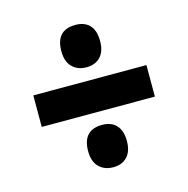

<svg xmlns="http://www.w3.org/2000/svg" viewBox="-87 -712 704 718"><g transform="rotate(-15 265.0 -352.5)"><path d="M266 -464Q232 -464 211 -485Q190 -506 190 -546Q190 -628 266 -628Q301 -628 320.5 -607.5Q340 -587 340 -546Q340 -506 320 -485Q300 -464 266 -464ZM46 -292V-414H484V-292ZM266 -77Q232 -77 211 -98Q190 -119 190 -159Q190 -241 266 -241Q301 -241 320.5 -220Q340 -199 340 -159Q340 -119 320 -98Q300 -77 266 -77Z"/></g></svg>

Font: Noto Sans Mono Condensed Black
Style: Regular
Weight: 900
Width: 3
Designer: Monotype Design Team
Foundry: Monotype Imaging Inc.
Version: Version 2.014